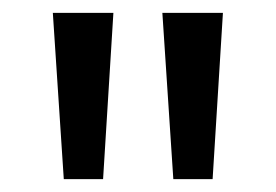

<svg xmlns="http://www.w3.org/2000/svg" viewBox="-20 -820 428 298"><path d="M79 -542 62 -800H156L140 -542ZM249 -542 232 -800H326L310 -542Z"/></svg>

Font: Noto Sans Tamil ExtraCondensed
Style: Regular
Weight: 400
Width: 2
Designer: Jelle Bosma - Monotype Design Team
Foundry: Monotype Imaging Inc.
Version: Version 2.004; ttfautohint (v1.8.4.7-5d5b)